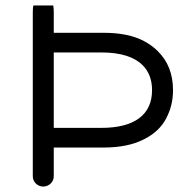

<svg xmlns="http://www.w3.org/2000/svg" viewBox="-20 -687 696 706"><path d="M352.5 -216.8H177.7V-494.1H352.5Q457.5 -494.1 504.4 -447.3Q539.1 -412.6 539.1 -355.5Q539.1 -287.6 491.5 -252.2Q443.8 -216.8 352.5 -216.8ZM103 -667Q100.6 -660.6 100.6 -641.6V-39.1Q100.6 -23.4 111.8 -12.2Q123.5 -1 138.7 -1Q154.8 -1 167 -12.7Q177.7 -23.9 177.7 -39.1V-144.5H361.3Q449.7 -144.5 508.3 -174.3Q566.4 -203.1 591.8 -252.9V-253.4Q616.2 -299.3 616.2 -355.5Q616.2 -443.4 561 -498Q539.6 -520 509.3 -536.1Q451.7 -566.4 361.3 -566.4H177.7V-641.6Q177.7 -660.6 175.3 -667Z"/></svg>

Font: YuPearl-Light
Style: Light
Weight: 300
Designer: Max Yao
Foundry: Max-Everyday
Version: Version 1.011; ttfautohint (v1.8.3)